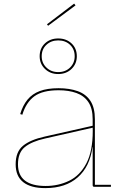

<svg xmlns="http://www.w3.org/2000/svg" viewBox="-20 -1008 651 1036"><path d="M488.5 0Q484 0 482 -2.2Q480 -4.5 480 -9V-236.5L481 -245L480.5 -302L480 -324.5V-364.5Q480 -423 456.8 -457.2Q433.5 -491.5 392.2 -506.2Q351 -521 296 -521Q210 -521 165.5 -488.5Q121 -456 100.5 -389L89 -392.5Q103 -439.5 128.5 -470.5Q154 -501.5 194.8 -516.8Q235.5 -532 296 -532Q355 -532 399.2 -516.2Q443.5 -500.5 467.8 -463.8Q492 -427 492 -364.5V-11H578.5V0ZM224.5 7Q146 7 105.2 -25.2Q64.5 -57.5 64.5 -121.5Q64.5 -189 104.2 -221.5Q144 -254 221 -271L484.5 -330.5V-320L222.5 -260.5Q151 -244.5 114 -214.5Q77 -184.5 77 -121.5Q77 -62.5 114.8 -33.5Q152.5 -4.5 226 -4.5Q295.5 -4.5 353.5 -32.8Q411.5 -61 446 -126.5Q480.5 -192 480.5 -302L484.5 -214.5H479Q465 -108.5 399.2 -50.8Q333.5 7 224.5 7ZM294 -608.5Q251 -608.5 222.5 -636.2Q194 -664 194 -704.5Q194 -747 222.5 -773.8Q251 -800.5 294 -800.5Q337.5 -800.5 366 -773.8Q394.5 -747 394.5 -704.5Q394.5 -663.5 366 -636Q337.5 -608.5 294 -608.5ZM294 -619Q333 -619 358 -643.5Q383 -668 383 -704.5Q383 -742.5 358 -766.2Q333 -790 294 -790Q256 -790 230.5 -766.2Q205 -742.5 205 -704.5Q205 -668 230.5 -643.5Q256 -619 294 -619ZM380 -988.5 387.5 -979 239.5 -869 233.5 -877Z"/></svg>

Font: Hepta Slab ExtraLight Thin
Style: Regular
Weight: 250
Version: Version 1.102